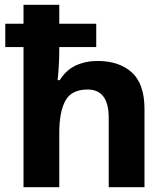

<svg xmlns="http://www.w3.org/2000/svg" viewBox="-20 -780 697 800"><path d="M227 -760V-681H381V-584H227V-575Q227 -535 224.5 -498Q222 -461 220 -446H229Q255 -488 295.5 -507Q336 -526 387 -526Q476 -526 529 -478.5Q582 -431 582 -326V0H433V-289Q433 -407 345 -407Q278 -407 252.5 -360.5Q227 -314 227 -227V0H78V-584H2V-681H78V-760Z"/></svg>

Font: Noto Sans Bengali
Style: Bold
Weight: 700
Designer: Jelle Bosma - Monotype Design Team
Foundry: Monotype Imaging Inc.
Version: Version 2.003; ttfautohint (v1.8.4.7-5d5b)